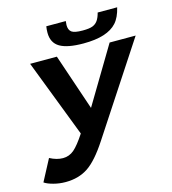

<svg xmlns="http://www.w3.org/2000/svg" viewBox="-139 -932 931 1040"><g transform="rotate(-15 327.0 -412.0)"><path d="M100.6 9.8Q65.4 9.8 32.5 1Q-0.5 -7.8 -17.1 -19.5L46.4 -139.6Q85 -119.1 120.1 -119.1Q155.3 -119.1 182.4 -142.3Q209.5 -165.5 247.1 -223.1L79.6 -658.7H229.5L336.4 -342.8L525.4 -658.7H671.4L341.3 -155.3Q279.3 -60.5 226.6 -25.4Q173.8 9.8 100.6 9.8ZM388.2 -690.4Q298.3 -690.4 256.1 -715.3Q213.9 -740.2 213.9 -796.9Q213.9 -814.5 216.8 -832.5H326.2L324.2 -810.5Q324.2 -782.7 340.1 -771Q356 -759.3 401.9 -759.3Q439.5 -759.3 457.5 -766.4Q475.6 -773.4 486.8 -789.3Q498 -805.2 504.9 -832.5H614.3Q601.6 -778.3 575.4 -749.3Q549.3 -720.2 502.9 -705.3Q456.5 -690.4 388.2 -690.4Z"/></g></svg>

Font: Liberation Mono
Style: Bold Italic
Weight: 700
Italic angle: -12°
Monospace: yes
Designer: Steve Matteson
Foundry: Ascender Corporation
Version: Version 2.1.5